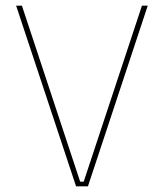

<svg xmlns="http://www.w3.org/2000/svg" viewBox="-20 -659 580 679"><path d="M291 0H249L37 -639H57.5L263.5 -16.5H276L482 -639H502.5Z"/></svg>

Font: Anek Devanagari Thin
Style: Regular
Weight: 250
Designer: Kailash Malviya (Devanagari) & Yesha Goshar (Latin)
Foundry: Ek Type
Version: Version 1.003